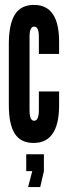

<svg xmlns="http://www.w3.org/2000/svg" viewBox="-20 -575 284 783"><path d="M117 8Q219.5 8 221 -141.5V-202H138.5V-126Q138.5 -82.5 119 -82.5Q100.5 -82.5 100.5 -126V-425.5Q100.5 -466.5 119.5 -466.5Q138.5 -466.5 138.5 -425.5V-355H221V-405.5Q221 -555 118.5 -555Q66.5 -555 41.8 -517.5Q17 -480 16 -400.5V-146.5Q16 -67 40.5 -29.5Q65 8 117 8ZM94.5 188H144L159 123V54H87V123H111.5Z"/></svg>

Font: League Gothic SemiCondensed
Style: Regular
Weight: 400
Width: 4
Designer: The League of Moveable Type
Version: Version 1.600; ttfautohint (v1.8.3)